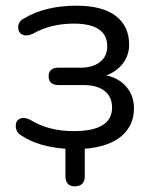

<svg xmlns="http://www.w3.org/2000/svg" viewBox="-20 -515 537 675"><path d="M243 140Q210 140 210 104V8Q115 1 56 -38Q37 -49 35.5 -69Q34 -89 48.5 -97Q63 -105 86 -94Q150 -54 239 -54Q374 -54 374 -137Q374 -175 347.5 -195.5Q321 -216 273 -216H186Q151 -216 151 -247Q151 -277 186 -277H263Q306 -277 331.5 -297Q357 -317 357 -352Q357 -432 239 -432Q158 -432 95 -396Q72 -386 57.5 -394Q43 -402 44 -421Q45 -440 64 -450Q139 -495 249 -495Q340 -495 387 -459Q434 -423 434 -358Q434 -321 412.5 -292.5Q391 -264 354 -250Q399 -240 425 -209Q451 -178 451 -134Q451 -74 407 -36.5Q363 1 278 8V104Q278 140 243 140Z"/></svg>

Font: Nunito
Style: Regular
Weight: 400
Designer: Vernon Adams
Foundry: Vernon Adams
Version: Version 3.602